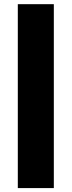

<svg xmlns="http://www.w3.org/2000/svg" viewBox="-20 -831 352 942"><path d="M67.4 -810.5H244.1V91.8H67.4Z"/></svg>

Font: Min Sans Black
Style: Regular
Weight: 900
Designer: Jinseong-Kim, NotoSansCJK, Nunito
Foundry: Jinseong-Kim
Version: Version 1.000